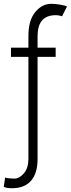

<svg xmlns="http://www.w3.org/2000/svg" viewBox="-21 -780 373 1013"><path d="M272.7 -528.4V-479.8H177.2V59.3Q177.2 133.9 142.8 173.5Q108.3 213.1 42.3 213.1Q29.8 213.1 19.2 211.6Q8.5 210.2 -1.1 206L6 156.6Q13.1 160.2 32 161.2Q50.8 162.3 55.4 162.3Q81 162.3 104.8 134.9Q128.6 107.6 128.9 59.3V-479.8H36.9V-528.4H128.9V-589.1Q128.6 -671.9 164.6 -715.9Q200.6 -759.9 249.6 -759.9Q267.8 -759.9 294.6 -755.9Q321.4 -751.8 332.4 -745.4L306.5 -694.2Q300.8 -696 291.7 -698Q282.7 -699.9 273.1 -699.9Q177.2 -699.9 177.2 -589.1V-528.4Z"/></svg>

Font: Inter Extra Light BETA
Style: Regular
Weight: 200
Designer: Rasmus Andersson
Foundry: rsms
Version: Version 3.011;git-f93a4a705